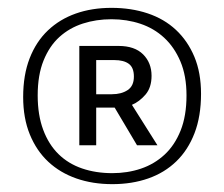

<svg xmlns="http://www.w3.org/2000/svg" viewBox="-20 -706 571 489"><path d="M492 -467Q492 -410 475.5 -367Q459 -324 429 -295Q399 -266 357.5 -251.5Q316 -237 266 -237Q216 -237 174.5 -251.5Q133 -266 103 -294Q73 -322 56 -363.5Q39 -405 39 -459Q39 -515 55.5 -557.5Q72 -600 102 -628.5Q132 -657 173 -671.5Q214 -686 264 -686Q314 -686 356 -672Q398 -658 428 -630Q458 -602 475 -561.5Q492 -521 492 -467ZM455 -463Q455 -513 439.5 -549.5Q424 -586 398 -610Q372 -634 337.5 -645.5Q303 -657 264 -657Q225 -657 191 -646Q157 -635 131.5 -612Q106 -589 91 -552Q76 -515 76 -463Q76 -413 90 -375.5Q104 -338 129 -313.5Q154 -289 189 -277Q224 -265 266 -265Q305 -265 339 -276.5Q373 -288 399 -312Q425 -336 440 -373.5Q455 -411 455 -463ZM182 -589H282Q323 -589 344.5 -567.5Q366 -546 366 -513Q366 -483 350.5 -465Q335 -447 316 -439L381 -336H329L272 -432H225V-336H182ZM225 -466H265Q289 -466 305 -476.5Q321 -487 321 -511Q321 -534 308 -543.5Q295 -553 271 -553H225Z"/></svg>

Font: Mukta Malar Medium
Style: Regular
Weight: 500
Designer: Aadarsh Rajan, Girish Dalvi, Yashodeep Gholap
Foundry: Ek Type
Version: Version 2.538;PS 1.000;hotconv 16.6.51;makeotf.lib2.5.65220;